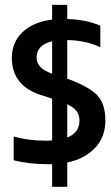

<svg xmlns="http://www.w3.org/2000/svg" viewBox="-20 -648 443 768"><path d="M145.5 -267.1Q27.3 -304.7 27.3 -417Q27.3 -478.5 70.1 -519.3Q112.8 -560.1 188.5 -569.8V-628.4H249V-571.8Q322.3 -570.3 381.3 -545.4V-459Q322.3 -486.8 249 -487.8V-333.5Q336.4 -301.3 368.9 -267.1Q401.4 -232.9 401.4 -166Q401.4 -71.3 316.4 -22.5Q288.1 -5.9 249 2V99.1H188.5V8.8H172.9Q97.2 8.8 34.7 -6.8V-102.1Q92.8 -85.4 159.7 -85.4H173.3L188.5 -86.4V-253.4L146.5 -267.1ZM188.5 -482.9Q126.5 -467.8 126.5 -418Q126.5 -383.3 164.1 -363.8Q175.3 -357.9 188.5 -353ZM249 -97.7Q297.9 -117.7 297.9 -165Q297.9 -187.5 287.1 -202.6Q276.4 -217.8 249 -231.4Z"/></svg>

Font: Keraleeyam
Style: Regular
Weight: 400
Designer: Hussain K. H.
Foundry: Swathanthra Malayalam Computing(SMC) http://smc.org.in
Version: Version 3.0.0+20221109